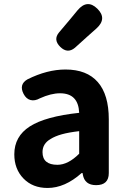

<svg xmlns="http://www.w3.org/2000/svg" viewBox="-20 -919 631 953"><path d="M216 14Q142 14 96.5 -33Q51 -80 51 -153Q51 -242 128 -291.5Q205 -341 373 -359Q369 -456 278 -456Q233 -456 178 -431Q153 -417 131.5 -422.5Q110 -428 97 -453Q73 -500 116 -525Q214 -574 305 -574Q411 -574 465.5 -511.5Q520 -449 520 -327V-245V-163V-60Q520 0 457 0Q400 0 391 -53L390 -60H385Q302 14 216 14ZM265 -101Q318 -101 373 -156V-268Q321 -262 287 -252.5Q253 -243 231 -229Q191 -206 191 -164Q191 -101 265 -101ZM273 -758 327 -822 365 -868Q413 -925 463 -876Q513 -827 459 -778L414 -738L352 -682Q315 -651 279 -686.5Q243 -722 273 -758Z"/></svg>

Font: GenSenRounded2 TW B
Style: Regular
Weight: 700
Version: Version 2.000;PS 2;hotconv 16.6.51;makeotf.lib2.5.65220 DEVE